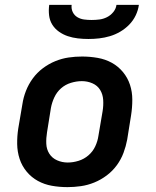

<svg xmlns="http://www.w3.org/2000/svg" viewBox="-20 -760 640 788"><path d="M257 8Q224 8 193 2.5Q162 -3 135.5 -17.5Q109 -32 89.5 -55.5Q70 -79 60.5 -108Q51 -137 50.5 -169Q50 -201 55 -233L72 -333Q76 -360 86.5 -387Q97 -414 114.5 -438Q132 -462 156 -480Q180 -498 207 -509Q234 -520 261.5 -524Q289 -528 317 -528Q349 -528 380.5 -522.5Q412 -517 438.5 -502.5Q465 -488 484.5 -464.5Q504 -441 513.5 -412Q523 -383 523 -351Q523 -319 518 -287L502 -187Q497 -160 487 -133Q477 -106 459.5 -82Q442 -58 418 -40Q394 -22 367 -11Q340 0 312 4Q284 8 257 8ZM258 -93Q280 -93 302.5 -100Q325 -107 343 -122.5Q361 -138 371 -159.5Q381 -181 384 -203L401 -303Q405 -327 403.5 -350Q402 -373 391 -391Q380 -409 359.5 -418Q339 -427 316 -427Q294 -427 271 -420Q248 -413 230.5 -397.5Q213 -382 203 -360.5Q193 -339 189 -317L173 -217Q169 -193 170 -170Q171 -147 182.5 -129Q194 -111 214.5 -102Q235 -93 258 -93ZM343 -600Q321 -600 299.5 -602.5Q278 -605 258.5 -611.5Q239 -618 222 -630Q205 -642 194.5 -659Q184 -676 181.5 -697Q179 -718 182 -740H274Q272 -724 278.5 -710.5Q285 -697 297.5 -689.5Q310 -682 325 -680Q340 -678 356 -678Q372 -678 388 -680Q404 -682 419 -689.5Q434 -697 445 -710.5Q456 -724 458 -740H550Q547 -718 537 -697Q527 -676 510.5 -659Q494 -642 473.5 -630Q453 -618 431 -611.5Q409 -605 387 -602.5Q365 -600 343 -600Z"/></svg>

Font: Iosevka SS04 Extended Oblique
Style: Bold
Weight: 700
Width: 7
Italic angle: -9°
Monospace: yes
Designer: Belleve Invis
Foundry: Belleve Invis
Version: Version 19.0.0; ttfautohint (v1.8.4)